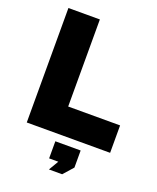

<svg xmlns="http://www.w3.org/2000/svg" viewBox="-166 -808 917 1119"><g transform="rotate(20 292.5 -248.5)"><path d="M61 0V-710H256V-170H578V0ZM276 213 312 152H255V46H412V152L358 213Z"/></g></svg>

Font: Raleway-v4020 Black
Style: Regular
Weight: 900
Designer: Matt McInerney, Pablo Impallari, Rodrigo Fuenzalida
Foundry: Matt McInerney, Pablo Impallari, Rodrigo Fuenzalida
Version: Version 4.020;PS 004.020;hotconv 1.0.88;makeotf.lib2.5.64775